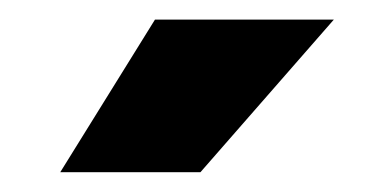

<svg xmlns="http://www.w3.org/2000/svg" viewBox="-20 -770 380 196"><path d="M320.8 -750 184.6 -594.2H41.5L138.2 -750Z"/></svg>

Font: Heebo Black
Style: Regular
Weight: 900
Designer: Oded Ezer
Foundry: Meir Sadan
Version: Version 2.001; ttfautohint (v1.5.14-ce02) -l 8 -r 50 -G 200 